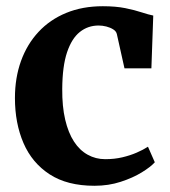

<svg xmlns="http://www.w3.org/2000/svg" viewBox="-20 -586 546 617"><path d="M283.5 11Q196 11 139.5 -25.8Q83 -62.5 55.5 -126.2Q28 -190 28 -271Q28 -336 47.5 -390Q67 -444 103.8 -483.5Q140.5 -523 192.8 -544.5Q245 -566 310.5 -566Q352 -566 382.8 -559.8Q413.5 -553.5 435.5 -546.2Q457.5 -539 472.5 -536L466.5 -366.5H380L355.5 -476.5Q353.5 -485.5 344 -491.5Q334.5 -497.5 321.8 -500.8Q309 -504 297 -504Q262.5 -504 236.5 -483.2Q210.5 -462.5 195.5 -418Q180.5 -373.5 180 -300.5Q179.5 -244 189.5 -201.5Q199.5 -159 217.8 -131Q236 -103 261.8 -88.8Q287.5 -74.5 318 -74.5Q348 -74.5 373.2 -80.5Q398.5 -86.5 419.2 -95.5Q440 -104.5 455.5 -114.5L477.5 -64.5Q464 -49.5 435.5 -32Q407 -14.5 368 -1.8Q329 11 283.5 11Z"/></svg>

Font: Merriweather 28pt
Style: Bold
Weight: 700
Version: Version 2.100